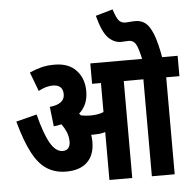

<svg xmlns="http://www.w3.org/2000/svg" viewBox="-59 -955 1014 1014"><g transform="rotate(-5 448.0 -448.0)"><path d="M408 -209Q408 -139 369 -101.5Q330 -64 257 -64Q200 -64 156.5 -91Q113 -118 79.5 -181Q46 -244 17 -350L127 -378Q153 -275 182 -224.5Q211 -174 248 -174Q268 -174 278 -186.5Q288 -199 288 -219Q288 -248 278 -271.5Q268 -295 253 -315Q233 -310 212 -308L200 -412Q279 -420 279 -472Q279 -523 224 -523Q208 -523 188.5 -517.5Q169 -512 149 -501L111 -602Q143 -616 173.5 -624Q204 -632 244 -632Q318 -632 358.5 -589Q399 -546 399 -478Q399 -440 386.5 -411.5Q374 -383 351 -363Q356 -358 360 -353Q383 -348 408 -348Q428 -348 445 -350.5Q462 -353 480 -360V-514H433V-622H896V-514H826V0H705V-514H601V0H480V-254Q465 -249 449.5 -247.5Q434 -246 419 -246Q412 -246 405 -246Q408 -228 408 -209ZM709 -615Q696 -679 683 -701Q670 -723 646 -723Q637 -723 625.5 -722Q614 -721 605 -721Q568 -721 537.5 -751.5Q507 -782 484 -870L575 -896Q589 -852 601.5 -836.5Q614 -821 637 -821Q648 -821 661 -822.5Q674 -824 691 -824Q719 -824 741 -808Q763 -792 781.5 -747Q800 -702 815 -615Z"/></g></svg>

Font: Noto Sans Devanagari UI ExtraCondensed
Style: Bold
Weight: 700
Width: 2
Designer: Jelle Bosma - Monotype Design Team
Foundry: Monotype Imaging Inc.
Version: Version 2.004